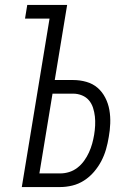

<svg xmlns="http://www.w3.org/2000/svg" viewBox="-20 -755 540 775"><path d="M68 0 180 -680H81L90 -735H251L201 -432H275Q303 -432 329 -424.5Q355 -417 374 -400.5Q393 -384 405 -360.5Q417 -337 421.5 -311Q426 -285 425 -257Q424 -229 419 -202Q415 -177 408 -152.5Q401 -128 389 -105Q377 -82 359.5 -61.5Q342 -41 319.5 -26.5Q297 -12 272 -6Q247 0 223 0ZM139 -55H223Q241 -55 259 -60.5Q277 -66 292.5 -78Q308 -90 319.5 -106Q331 -122 339 -139.5Q347 -157 352 -175Q357 -193 360 -211Q363 -229 364 -248Q365 -267 363 -285Q361 -303 355.5 -320Q350 -337 339 -350Q328 -363 311 -370Q294 -377 275 -377H192Z"/></svg>

Font: Iosevka Term Curly Lt Obl
Style: Regular
Weight: 300
Italic angle: -9°
Designer: Belleve Invis
Foundry: Belleve Invis
Version: Version 32.3.0